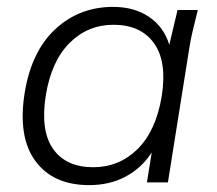

<svg xmlns="http://www.w3.org/2000/svg" viewBox="-20 -530 631 558"><path d="M239 8Q134 8 82.5 -62.5Q31 -133 52 -262Q72 -382 141.5 -446Q211 -510 309 -510Q370 -510 413 -481Q456 -452 472 -400L496 -501H555Q548 -473 541 -444.5Q534 -416 530 -389L468 0H407L421 -87Q392 -42 345.5 -17Q299 8 239 8ZM251 -44Q326 -44 379.5 -96.5Q433 -149 450 -250Q466 -351 427.5 -404.5Q389 -458 310 -458Q235 -458 182 -405Q129 -352 113 -252Q97 -150 134.5 -97Q172 -44 251 -44Z"/></svg>

Font: Mulish Light
Style: Italic
Weight: 300
Italic angle: -9°
Designer: Vernon Adams
Foundry: Vernon Adams
Version: Version 3.603; ttfautohint (v1.8.3)